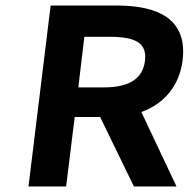

<svg xmlns="http://www.w3.org/2000/svg" viewBox="-20 -674 682 694"><path d="M504 -454C496 -390 448 -358 354 -358H263L285 -541H376C471 -541 512 -518 504 -454ZM640 -456C658 -605 552 -654 402 -654H163L83 0H219L250 -251H342L464 0H618L491 -269C570 -298 628 -360 640 -456Z"/></svg>

Font: Falling Sky
Style: SeBdObl
Weight: 600
Designer: Paul D. Hunt
Foundry: Adobe Systems Incorporated
Version: Version 1.02